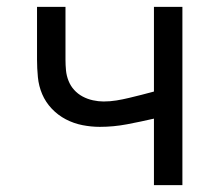

<svg xmlns="http://www.w3.org/2000/svg" viewBox="-20 -540 640 560"><path d="M429 0V-194Q390 -185 350.5 -177.5Q311 -170 271 -170Q246 -170 220.5 -175Q195 -180 172 -192Q149 -204 131 -223Q113 -242 103 -265.5Q93 -289 90.5 -315Q88 -341 88 -366V-520H171V-366Q171 -350 172.5 -334.5Q174 -319 180 -304Q186 -289 196.5 -277.5Q207 -266 221 -258.5Q235 -251 251 -247.5Q267 -244 282 -244Q301 -244 319.5 -247Q338 -250 356.5 -254.5Q375 -259 393 -263.5Q411 -268 429 -273V-520H512V0Z"/></svg>

Font: Zed Mono Extended
Style: Regular
Weight: 400
Width: 7
Monospace: yes
Designer: Belleve Invis
Foundry: Belleve Invis
Version: Version 1.0.0; ttfautohint (v1.8.4)